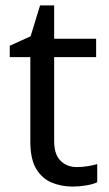

<svg xmlns="http://www.w3.org/2000/svg" viewBox="-20 -679 401 709"><path d="M264 -62Q284 -62 305 -65.5Q326 -69 339 -73V-6Q325 1 299 5.5Q273 10 249 10Q207 10 171.5 -4.5Q136 -19 114 -55Q92 -91 92 -156V-468H16V-510L93 -545L128 -659H180V-536H335V-468H180V-158Q180 -109 203.5 -85.5Q227 -62 264 -62Z"/></svg>

Font: Noto Sans Old Sogdian
Style: Regular
Weight: 400
Designer: Monotype Design Team
Foundry: Monotype Imaging Inc.
Version: Version 2.002; ttfautohint (v1.8.4.7-5d5b)